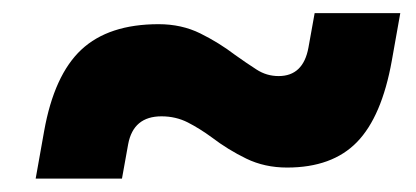

<svg xmlns="http://www.w3.org/2000/svg" viewBox="-20 -490 626 289"><path d="M33.7 -221.2 46.4 -292.5Q61.5 -377 102.5 -415.3Q143.6 -453.6 218.8 -453.6Q253.4 -453.6 281.5 -439.7Q309.6 -425.8 334 -407.2Q351.1 -395 366.2 -385.3Q381.3 -375.5 399.4 -375.5Q436.5 -375.5 444.3 -418.5L453.6 -470.2H582.5L569.8 -398.9Q554.7 -314.5 517.3 -276.1Q480 -237.8 412.1 -237.8Q378.4 -237.8 350.8 -251.2Q323.2 -264.6 298.8 -283.2Q280.8 -296.4 262.7 -305.7Q244.6 -314.9 223.1 -314.9Q180.7 -314.9 172.9 -272.9L163.6 -221.2Z"/></svg>

Font: Cascadia Code PL
Style: Bold Italic
Weight: 700
Italic angle: -10°
Monospace: yes
Designer: Aaron Bell
Foundry: Saja Typeworks
Version: Version 2404.023; ttfautohint (v1.8.4)